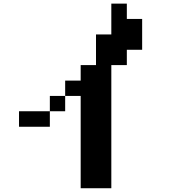

<svg xmlns="http://www.w3.org/2000/svg" viewBox="-20 -879 1040 1040"><path d="M83 -192.4V-276.4H250V-192.4ZM333 -359.4V-276.4H250V-359.4ZM333 -359.4V-442.4H417V-526.4H500V-692.4H583V-859.4H667V-776.4H750V-609.4H667V-526.4H583V140.6H417V-359.4Z"/></svg>

Font: KH Dot Dougenzaka 12
Style: Regular
Weight: 400
Designer: Original version for X68000 by Keitarou Hiraki (http://hp.vector.co.jp/authors/VA000874/) / TrueType conversion by Homem
Version: Version 1.00.20150527